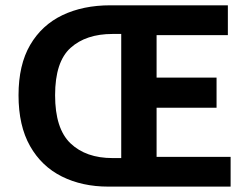

<svg xmlns="http://www.w3.org/2000/svg" viewBox="-20 -693 930 713"><path d="M382.3 0Q285.2 0 209.7 -37.6Q134.3 -75.2 91.6 -150.6Q48.8 -226.1 48.8 -339.4Q48.8 -452.1 92 -526.1Q135.3 -600.1 211.9 -636.7Q288.6 -673.3 389.6 -673.3H826.2V-562.5H561.5V-404.8H784.2V-293H561.5V-110.4H836.4V0ZM397.9 -106H430.2V-566.9H397.9Q299.3 -566.9 241.9 -515.1Q184.6 -463.4 184.6 -339.4Q184.6 -215.3 241.9 -160.6Q299.3 -106 397.9 -106Z"/></svg>

Font: Akatab ExtraBold
Style: Regular
Weight: 800
Designer: SIL International
Foundry: SIL International
Version: Version 3.000